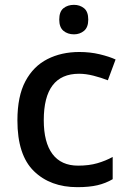

<svg xmlns="http://www.w3.org/2000/svg" viewBox="-20 -764 530 794"><path d="M300 10Q188 10 120 -56.5Q52 -123 52 -266Q52 -366 85 -428Q118 -490 176 -519.5Q234 -549 308 -549Q353 -549 392.5 -539.5Q432 -530 458 -518L426 -432Q398 -443 366.5 -451Q335 -459 307 -459Q161 -459 161 -267Q161 -175 197 -127Q233 -79 303 -79Q348 -79 382.5 -89Q417 -99 446 -115V-23Q417 -6 383 2Q349 10 300 10ZM286 -744Q310 -744 327.5 -730Q345 -716 345 -683Q345 -651 327.5 -636.5Q310 -622 286 -622Q260 -622 242.5 -636.5Q225 -651 225 -683Q225 -716 242.5 -730Q260 -744 286 -744Z"/></svg>

Font: Noto Sans Gurmukhi UI Medium
Style: Regular
Weight: 500
Designer: Jelle Bosma - Monotype Design Team
Foundry: Monotype Imaging Inc.
Version: Version 2.004; ttfautohint (v1.8.4.7-5d5b)